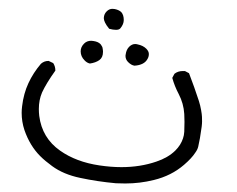

<svg xmlns="http://www.w3.org/2000/svg" viewBox="-20 -149 540 437"><path d="M228.5 -83.5Q237.3 -81.1 244.1 -81.1Q251 -81.1 253.9 -84.5Q261.7 -93.8 261.7 -103.5Q261.7 -115.2 255.9 -121.6Q250.5 -126.5 241.2 -128.4Q238.3 -128.9 235.8 -128.9Q228.5 -128.9 222.7 -123Q216.8 -117.2 216.3 -108.4Q216.3 -107.9 216.3 -107.4Q216.3 -103.5 219 -97.7Q221.7 -91.8 228.5 -83.5ZM214.4 -30.8Q214.4 -31.7 214.4 -32.7Q214.4 -33.7 214.1 -35.4Q213.9 -37.1 213.6 -38.8Q213.4 -40.5 212.9 -42Q211.4 -44.4 210 -46.9L208.5 -48.8Q203.1 -54.2 192.4 -55.7Q189.5 -56.2 187.5 -56.2Q177.7 -56.2 171.4 -49.8Q163.6 -42 163.6 -32.2Q163.6 -20.5 172.4 -11.7Q177.7 -5.9 184.6 -4.4Q197.8 -6.3 206.1 -12.2Q214.4 -18.1 214.4 -30.8ZM313 -38.1Q305.7 -45.4 293.5 -47.9Q290.5 -48.8 287.6 -48.8Q280.3 -48.8 273.9 -42.5Q267.6 -36.1 266.1 -25.4Q265.6 -23.4 265.6 -22Q265.6 -13.7 271.5 -7.8Q278.8 -0.5 286.1 0.5Q308.6 -1 315.9 -15.1Q318.8 -20 318.8 -26.1Q318.8 -32.2 313 -38.1ZM29.3 107.9Q29.3 127.9 35.6 147Q47.9 182.6 71.3 206.1Q82.5 217.3 98.6 229Q124.5 248 162.6 255.9Q201.2 264.2 243.7 268.1Q253.9 268.6 265.1 268.6Q298.3 268.6 330.1 260.7Q370.1 251 398.9 226.1Q416.5 210.9 424.3 198.7Q429.7 191.4 431.2 184.6Q435.1 168.5 439 139.6Q439.9 132.3 439.9 127.4Q439.9 122.6 439.7 116.9Q439.5 111.3 437.7 101.3Q436 91.3 432.6 80.6Q422.4 49.3 410.2 17.6L400.9 12.7Q398.4 12.7 396 12.7Q384.8 12.7 377 19L372.1 28.3Q377.4 47.4 386.7 64.9Q397.9 86.4 399.4 110.4Q399.9 121.6 399.9 128.4Q399.9 142.6 399.4 150.9Q398.9 159.2 396.5 166Q391.6 181.2 378.9 193.8Q362.3 210 335.9 218.8Q299.3 231.4 256.3 231.4Q232.9 231.4 206.5 227.5Q153.3 219.7 116.7 193.8Q75.7 165 69.3 114.7Q68.4 106.9 68.4 99.1Q68.4 78.6 75.7 61.5Q85.4 40.5 106 11.7Q106 11.7 106 11.7Q106 2 101.1 -5.4L90.8 -10.3Q90.3 -10.3 89.8 -10.3Q80.6 -10.3 73.2 -3.9Q55.7 16.6 44.7 40.3Q33.7 64 30.3 92.8Q29.3 100.6 29.3 107.9Z"/></svg>

Font: NaikaiFont
Style: Light
Weight: 300
Version: Version 1.89